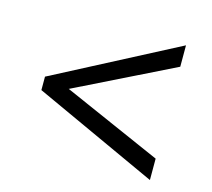

<svg xmlns="http://www.w3.org/2000/svg" viewBox="-78 -661 748 676"><g transform="rotate(15 296.0 -322.5)"><path d="M70 -284V-333L521 -568V-490L162 -313L521 -155V-77Z"/></g></svg>

Font: hexutelugu05
Style: Book
Weight: 400
Designer: Jelle Bosma - Monotype Design Team
Foundry: Monotype Imaging Inc.
Version: Version 2.003